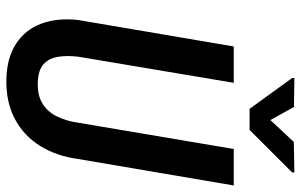

<svg xmlns="http://www.w3.org/2000/svg" viewBox="-192 -750 954 609"><g transform="rotate(90 284.5 -446.0)"><path d="M453.1 -710.9H568.8L484.9 -217.8Q475.6 -148.4 443.1 -96.4Q410.6 -44.4 357.4 -16.4Q304.2 11.7 232.4 10.3Q164.1 8.8 119.4 -20.3Q74.7 -49.3 55.7 -100.1Q36.6 -150.9 43.9 -217.3L127.9 -710.9H243.2L160.2 -216.8Q156.2 -182.6 160.6 -154.1Q165 -125.5 183.6 -108.2Q202.1 -90.8 241.2 -89.4Q282.2 -87.9 308.6 -104Q335 -120.1 349.6 -149.7Q364.3 -179.2 369.6 -216.8ZM319.8 -901.9 361.3 -827.1 430.7 -901.4 527.3 -903.3V-896L392.6 -761.2H325.7L228 -896V-903.3Z"/></g></svg>

Font: Roboto Condensed Medium
Style: Italic
Weight: 500
Italic angle: -12°
Designer: Christian Robertson
Foundry: Google
Version: Version 3.0; 2020